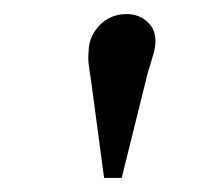

<svg xmlns="http://www.w3.org/2000/svg" viewBox="-20 -800 291 273"><path d="M153 -547H128L109 -689Q107 -700 106 -709.5Q105 -719 106 -726Q106 -748 121.5 -764Q137 -780 160 -780Q177 -780 189 -769.5Q201 -759 201 -742Q201 -732 197.5 -721Q194 -710 190 -696Z"/></svg>

Font: Literata 36pt
Style: Italic
Weight: 400
Italic angle: -2°
Designer: Latin by Veronika Burian and Jose Scaglione. Greek by Irene Vlachou. Cyrillic by Vera Evstafieva
Foundry: TypeTogether
Version: Version 3.002